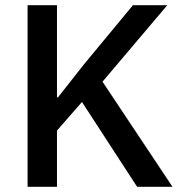

<svg xmlns="http://www.w3.org/2000/svg" viewBox="-20 -718 700 738"><path d="M295 -326 199 -216V0H86V-698H199V-344H203L303 -471L491 -698H623L374 -404L643 0H507Z"/></svg>

Font: Plexus Sans Medium
Style: Regular
Weight: 500
Version: Version 2.001;PS 002.001;hotconv 1.0.70;makeotf.lib2.5.58329